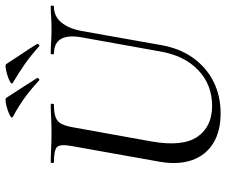

<svg xmlns="http://www.w3.org/2000/svg" viewBox="-84 -752 848 721"><g transform="rotate(-90 340.5 -391.0)"><path d="M562 -513Q570 -562 554.5 -587.5Q539 -613 500 -613Q497 -613 497.5 -619Q498 -625 500 -625Q522 -625 544 -623.5Q566 -622 592 -622Q616 -622 638 -623.5Q660 -625 677 -625Q681 -625 680.5 -619Q680 -613 677 -613Q640 -613 617 -585Q594 -557 585 -508L533 -215Q521 -142 484.5 -91Q448 -40 394.5 -13.5Q341 13 276 13Q209 13 164 -14.5Q119 -42 100.5 -93.5Q82 -145 94 -215L153 -546Q161 -589 149.5 -601Q138 -613 93 -613Q89 -613 89.5 -619Q90 -625 92 -625Q115 -625 143 -623.5Q171 -622 200 -622Q233 -622 261 -623.5Q289 -625 309 -625Q312 -625 312 -619Q312 -613 309 -613Q278 -613 261 -606.5Q244 -600 236 -584Q228 -568 223 -539L170 -245Q150 -129 188 -74Q226 -19 304 -19Q384 -19 439 -72Q494 -125 509 -218ZM527 -669Q494 -699 462 -721.5Q430 -744 391 -767Q384 -771 392.5 -776.5Q401 -782 416.5 -787Q432 -792 445.5 -794Q459 -796 461 -792Q480 -762 498 -735.5Q516 -709 536 -677Q538 -675 534 -670Q530 -665 527 -669ZM399 -669Q367 -699 335.5 -722Q304 -745 263 -767Q256 -771 265 -776.5Q274 -782 289 -787Q304 -792 318 -794Q332 -796 334 -792Q353 -762 370.5 -735.5Q388 -709 408 -677Q410 -675 406.5 -670.5Q403 -666 399 -669Z"/></g></svg>

Font: Cormorant Light Medium
Style: Italic
Weight: 500
Italic angle: -10°
Version: Version 4.000